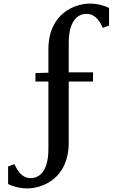

<svg xmlns="http://www.w3.org/2000/svg" viewBox="-20 -788 651 1067"><path d="M249 -335V40C249 182 184 202 151 202C115 202 85 180 60 124L25 137V235C55 249 92 259 131 259C214 259 362 206 362 4V-335H497V-386H362V-549C362 -691 427 -711 460 -711C496 -711 527 -690 551 -633L586 -646V-744C557 -758 520 -768 480 -768C398 -768 249 -715 249 -513V-384L177 -382V-335Z"/></svg>

Font: LT Superior Serif Semibold
Style: Regular
Weight: 600
Designer: Daniel Lyons
Foundry: LyonsType
Version: Version 2.120;FEAKit 1.0